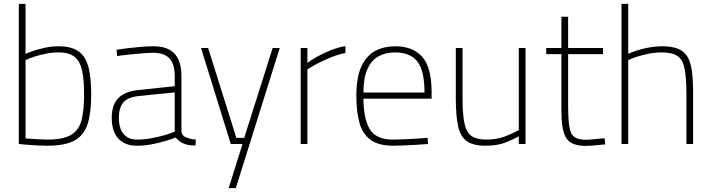

<svg xmlns="http://www.w3.org/2000/svg" viewBox="-20 -750 3704 1000"><path d="M227 9Q202 9 174 7.5Q146 6 121 4Q96 2 78 0V-730H113V-469Q131 -478 159 -487Q187 -496 219.5 -502.5Q252 -509 285 -509Q353 -509 390 -482Q427 -455 441 -399.5Q455 -344 455 -258Q455 -165 437 -106Q419 -47 369.5 -19Q320 9 227 9ZM226 -23Q310 -23 351 -48Q392 -73 405 -125.5Q418 -178 418 -258Q418 -332 408 -380.5Q398 -429 369.5 -453Q341 -477 285 -477Q252 -477 219.5 -470.5Q187 -464 159 -455Q131 -446 113 -437V-29Q139 -27 173 -25Q207 -23 226 -23Z M693 9Q632 9 597 -27.5Q562 -64 562 -137Q562 -180 576 -210Q590 -240 620.5 -258Q651 -276 700 -281L890 -301V-353Q890 -418 862 -446.5Q834 -475 779 -475Q753 -475 718 -472Q683 -469 649 -465.5Q615 -462 590 -458L587 -491Q611 -495 645 -499Q679 -503 714.5 -506Q750 -509 779 -509Q830 -509 862 -491.5Q894 -474 909.5 -439.5Q925 -405 925 -353V-65Q927 -43 950.5 -34Q974 -25 1000 -23L998 8Q987 8 975.5 7Q964 6 954 3.5Q944 1 935 -3Q923 -8 913 -16Q903 -24 895 -34Q873 -25 839.5 -15Q806 -5 768 2Q730 9 693 9ZM694 -23Q729 -23 765.5 -29.5Q802 -36 835 -45.5Q868 -55 890 -64V-269L704 -250Q646 -244 622.5 -216.5Q599 -189 599 -137Q599 -82 623.5 -52.5Q648 -23 694 -23Z M1171 230 1243 0H1182L1027 -500H1064L1211 -32H1252L1400 -500H1437L1208 230Z M1546 0V-500H1581V-422Q1600 -437 1631 -454.5Q1662 -472 1700.5 -487.5Q1739 -503 1779 -510V-474Q1743 -467 1705.5 -452Q1668 -437 1635.5 -420Q1603 -403 1581 -389V0Z M2024 9Q1950 8 1909 -22.5Q1868 -53 1852 -111Q1836 -169 1836 -250Q1836 -349 1863 -405.5Q1890 -462 1935.5 -485.5Q1981 -509 2038 -509Q2130 -509 2179 -454Q2228 -399 2228 -269V-236H1873Q1873 -133 1905.5 -78Q1938 -23 2025 -23Q2051 -23 2084 -24.5Q2117 -26 2150 -28Q2183 -30 2207 -32L2209 0Q2185 2 2152 4Q2119 6 2085 7.5Q2051 9 2024 9ZM1873 -268H2191Q2191 -383 2153.5 -430Q2116 -477 2038 -477Q1988 -477 1951 -456.5Q1914 -436 1893.5 -390Q1873 -344 1873 -268Z M2507 9Q2445 9 2411.5 -14.5Q2378 -38 2366 -92.5Q2354 -147 2354 -240V-500H2389V-242Q2389 -160 2398 -112Q2407 -64 2433.5 -43.5Q2460 -23 2512 -23Q2568 -23 2612 -40Q2656 -57 2682 -73V-500H2717V0H2682V-40Q2656 -25 2613.5 -8Q2571 9 2507 9Z M3031 10Q2986 10 2958 -4.5Q2930 -19 2917 -57.5Q2904 -96 2904 -168V-468H2825V-500H2904V-663H2939V-500H3121V-468H2939V-206Q2939 -132 2945 -92Q2951 -52 2971 -37Q2991 -22 3031 -22Q3041 -22 3058.5 -23.5Q3076 -25 3095 -27Q3114 -29 3129 -30L3132 2Q3118 3 3099.5 5Q3081 7 3062.5 8.5Q3044 10 3031 10Z M3217 0V-730H3252V-470Q3271 -479 3300 -488Q3329 -497 3362 -503Q3395 -509 3426 -509Q3477 -509 3509 -497Q3541 -485 3559 -457Q3577 -429 3583.5 -381Q3590 -333 3590 -260V0H3555V-258Q3555 -343 3546 -390.5Q3537 -438 3509.5 -457.5Q3482 -477 3426 -477Q3393 -477 3360 -470.5Q3327 -464 3299 -455Q3271 -446 3252 -437V0Z"/></svg>

Font: Cairo Play ExtraLight
Style: Regular
Weight: 250
Version: Version 3.119